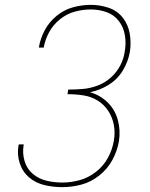

<svg xmlns="http://www.w3.org/2000/svg" viewBox="-20 -763 616 791"><path d="M237 8Q276 8 315.5 -2.5Q355 -13 389 -40Q423 -67 443 -104Q463 -141 470 -181Q477 -226 465.5 -268.5Q454 -311 423.5 -341Q393 -371 351 -383Q391 -391 427.5 -413.5Q464 -436 486 -472.5Q508 -509 515 -549Q521 -587 514.5 -624.5Q508 -662 485.5 -690.5Q463 -719 427.5 -731Q392 -743 354 -743Q318 -743 281 -733Q244 -723 213 -697.5Q182 -672 164 -638Q146 -604 140 -567H160Q166 -600 182.5 -630.5Q199 -661 227 -683.5Q255 -706 288 -715Q321 -724 354 -724Q388 -724 419 -713Q450 -702 469.5 -676.5Q489 -651 494.5 -618Q500 -585 494 -551Q490 -521 475 -492.5Q460 -464 435.5 -442.5Q411 -421 381 -410Q351 -399 321 -396.5Q291 -394 261 -394L258 -375Q292 -375 324 -370Q356 -365 382.5 -348.5Q409 -332 426 -306Q443 -280 449 -248.5Q455 -217 449 -183Q443 -147 425 -113.5Q407 -80 376 -55.5Q345 -31 309 -21Q273 -11 237 -11Q203 -11 171.5 -18.5Q140 -26 115.5 -46.5Q91 -67 81.5 -98.5Q72 -130 77 -163Q78 -166 78 -168H58Q57 -165 56 -163Q50 -125 61.5 -90Q73 -55 100 -32Q127 -9 163 -0.5Q199 8 237 8Z"/></svg>

Font: Iosevka Sparkle Thin Oblique
Style: Regular
Weight: 100
Italic angle: -9°
Designer: Belleve Invis
Foundry: Belleve Invis
Version: Version 4.5.0; ttfautohint (v1.8.3)